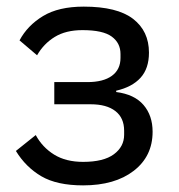

<svg xmlns="http://www.w3.org/2000/svg" viewBox="-20 -548 541 580"><path d="M231 12Q152 12 105 -15.5Q58 -43 28 -92L88 -140Q108 -103 143.5 -81Q179 -59 231 -59Q293 -59 324 -82Q355 -105 355 -141V-153Q355 -192 328.5 -212.5Q302 -233 254 -233H144V-300H244Q292 -300 318 -319Q344 -338 344 -373V-385Q344 -418 317.5 -437.5Q291 -457 229 -457Q179 -457 145.5 -436.5Q112 -416 92 -381L39 -426Q63 -471 110 -499.5Q157 -528 233 -528Q334 -528 382 -491Q430 -454 430 -389Q430 -341 404.5 -313Q379 -285 331 -274V-270Q386 -263 413.5 -231Q441 -199 441 -150Q441 -76 384 -32Q327 12 231 12Z"/></svg>

Font: IBM Plex Sans
Style: Regular
Weight: 400
Designer: Mike Abbink, Paul van der Laan, Pieter van Rosmalen
Foundry: Bold Monday
Version: Version 3.201